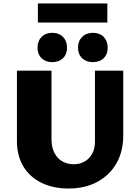

<svg xmlns="http://www.w3.org/2000/svg" viewBox="-20 -1063 798 1100"><path d="M373 17Q284 17 217 -16Q150 -49 113.5 -110Q77 -171 77 -255V-658H275V-267Q275 -219 292 -186.5Q309 -154 338 -138Q367 -122 402 -122Q437 -122 464.5 -137.5Q492 -153 508 -182Q524 -211 524 -251V-658H686V-287Q686 -195 647 -127Q608 -59 537.5 -21Q467 17 373 17ZM279 -707Q241 -707 218 -729.5Q195 -752 195 -790Q195 -828 218 -851.5Q241 -875 279 -875Q318 -875 341 -851.5Q364 -828 364 -790Q364 -752 341 -729.5Q318 -707 279 -707ZM512 -707Q474 -707 450.5 -729.5Q427 -752 427 -790Q427 -828 450.5 -851.5Q474 -875 512 -875Q551 -875 574 -851.5Q597 -828 597 -790Q597 -752 574 -729.5Q551 -707 512 -707ZM197 -934V-1043H595V-934Z"/></svg>

Font: Ysabeau Office Black
Style: Regular
Weight: 900
Designer: Christian Thalmann (Catharsis Fonts)
Version: Version 2.001;gftools[0.9.30]; featfreeze: tnum,lnum,ss02